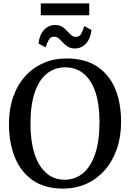

<svg xmlns="http://www.w3.org/2000/svg" viewBox="-20 -1094 762 1125"><path d="M354.5 11Q246.5 12.5 175 -35.8Q103.5 -84 68 -169.8Q32.5 -255.5 32.5 -367Q32.5 -455.5 57.5 -526.5Q82.5 -597.5 128 -647.8Q173.5 -698 235 -724.8Q296.5 -751.5 369.5 -751.5Q476 -751.5 547.2 -705.5Q618.5 -659.5 654 -576Q689.5 -492.5 689.5 -380Q689.5 -292.5 664.5 -220.8Q639.5 -149 594.5 -97.5Q549.5 -46 488.5 -18Q427.5 10 354.5 11ZM359 -41Q420.5 -41 466.5 -79.2Q512.5 -117.5 537.8 -192.8Q563 -268 563 -380Q563 -480.5 539.8 -552Q516.5 -623.5 471.2 -661.5Q426 -699.5 361.5 -699.5Q300.5 -699.5 254.8 -663Q209 -626.5 183.8 -552.8Q158.5 -479 158.5 -367.5Q158.5 -267 182 -193.8Q205.5 -120.5 250.2 -80.8Q295 -41 359 -41ZM419 -810Q394 -810 377.5 -820.5Q361 -831 348.8 -844.5Q336.5 -858 324.8 -868.5Q313 -879 297 -879Q276.5 -879 265.8 -860.5Q255 -842 247.5 -816.5L205.5 -839Q211.5 -890.5 238.2 -919Q265 -947.5 302.5 -947.5Q328 -947.5 344.2 -937Q360.5 -926.5 373 -912.8Q385.5 -899 397.2 -888.5Q409 -878 424.5 -878Q445 -877.5 455.8 -896.2Q466.5 -915 473.5 -941L516 -918.5Q510 -866.5 483.2 -838.2Q456.5 -810 419 -810ZM503 -1074V-1004.5H219V-1074Z"/></svg>

Font: Merriweather 24pt Medium
Style: Regular
Weight: 500
Designer: Eben Sorkin
Foundry: Eben Sorkin
Version: Version 2.100